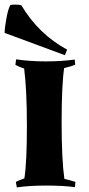

<svg xmlns="http://www.w3.org/2000/svg" viewBox="-20 -807 385 835"><path d="M86 -31Q97 -100 97 -258Q97 -416 85 -509Q63 -516 47 -525L50 -549Q110 -540 179 -540Q248 -540 305 -548L307 -526Q287 -517 259 -511Q248 -437 248 -275Q248 -113 260 -29Q282 -24 308 -16L306 7Q256 0 181 0Q106 0 53 8L49 -16Q62 -23 86 -31ZM25 -785Q31 -787 47.5 -787Q64 -787 73 -784Q147 -659 272 -591L262 -567L0 -664Q1 -691 8.5 -730.5Q16 -770 25 -785Z"/></svg>

Font: Almendra SC
Style: Bold
Weight: 700
Designer: Ana Sanfelippo
Foundry: Ana Sanfelippo
Version: Version 1.003